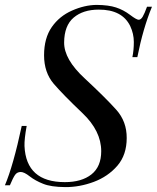

<svg xmlns="http://www.w3.org/2000/svg" viewBox="-38 -742 634 776"><path d="M488.3 -636.7Q455.6 -703.6 360.8 -703.1Q297.9 -703.1 259.8 -670.9Q221.7 -638.7 221.2 -570.3Q220.7 -502 304.7 -424.8Q388.7 -346.7 431.6 -298.8Q474.6 -251 474.1 -184.1Q474.1 -116.2 436.5 -72.3Q398.4 -28.3 340.8 -6.8Q283.2 14.6 225.6 14.2Q168 13.7 136.7 1Q104.5 -11.7 82 -29.3Q59.6 -46.9 45.9 -46.9Q31.2 -46.9 22.9 -35.2Q14.6 -23.4 2 6.8H-18.1Q15.6 -72.8 49.8 -232.9H69.8Q60.1 -180.2 61 -151.9Q67.4 -5.9 224.1 -5.9Q292 -5.9 331.5 -37.1Q371.1 -68.4 371.1 -130.9Q371.1 -212.9 294.9 -285.2Q218.8 -357.4 179.2 -403.3Q140.1 -449.2 140.1 -518.6Q140.1 -587.9 171.4 -632.8Q202.1 -676.8 252.9 -699.2Q303.7 -721.7 352.5 -722.2Q401.4 -721.7 430.7 -711.9Q460.9 -702.1 487.3 -682.1Q513.7 -662.1 522.5 -662.1Q531.2 -662.1 538.6 -674.3Q545.9 -686.5 556.2 -714.8H576.2Q540 -627 517.1 -511.2H497.1Q502.9 -539.1 502.9 -572.3Q502.9 -605.5 488.3 -636.7Z"/></svg>

Font: PlayfairDisplay-Italic
Style: Italic
Weight: 400
Italic angle: -14°
Designer: Claus Eggers Sørensen
Foundry: Claus Eggers Sørensen
Version: Version 1.002;PS 001.002;hotconv 1.0.70;makeotf.lib2.5.58329